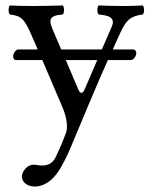

<svg xmlns="http://www.w3.org/2000/svg" viewBox="-20 -451 555 703"><path d="M204 160C220 132 233 104 245 74C301 -60 339 -151 375 -231H458C470 -231 479 -246 479 -257C479 -262 476 -270 467 -270H393C402 -291 412 -313 422 -334C442 -376 456 -392 503 -398C509 -404 509 -425 503 -431C483 -430 460 -429 432 -429C402 -429 371 -430 341 -431C335 -425 335 -404 341 -398C373 -395 405 -389 389 -353L353 -270H204L177 -333C159 -375 154 -394 210 -398C216 -404 216 -425 210 -431C173 -430 133 -429 97 -429C63 -429 36 -430 16 -431C10 -425 10 -404 16 -398C56 -393 69 -384 95 -323L118 -270H47C38 -270 28 -255 28 -245C28 -239 31 -231 39 -231H135L208 -60C217 -40 232 6 222 34C210 67 198 95 183 126C172 146 158 155 133 155C119 155 115 152 104 152C75 152 60 182 60 195C60 216 80 232 107 232C128 232 168 224 204 160ZM336 -231 290 -124C283 -108 274 -105 266 -125L221 -231Z"/></svg>

Font: Libertinus Serif
Style: Regular
Weight: 400
Designer: Philipp H. Poll, Khaled Hosny
Foundry: Caleb Maclennan
Version: Version 7.050;RELEASE